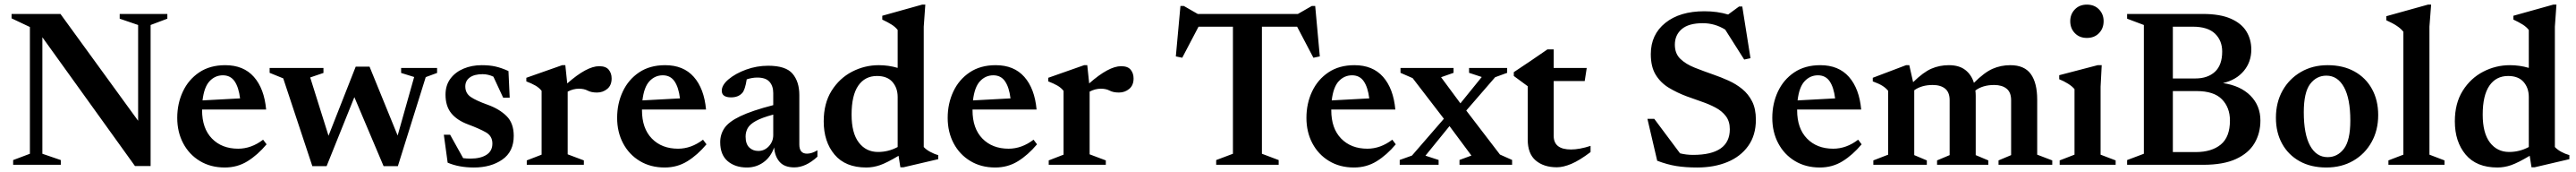

<svg xmlns="http://www.w3.org/2000/svg" viewBox="-20 -732 11460 764"><path d="M113 -49V-612L31.5 -650.5V-670H249L594.5 -195.5V-621L512.5 -649V-670H724.5V-649L650 -621V5.5H580.5L168.5 -566.5V-49L250.5 -21V0H38.5V-21Z M982 -442.5Q1063.5 -442.5 1109.5 -390.5Q1155.5 -338.5 1164 -245.5H879V-242.5Q879 -161.5 923 -116.5Q967 -71.5 1039.5 -71.5Q1098 -71.5 1150.5 -111.5L1166 -91Q1126 -43.5 1081 -15.8Q1036 12 980 12Q917 12 869.2 -16.8Q821.5 -45.5 795 -95.5Q768.5 -145.5 768.5 -208.5Q768.5 -272 793.5 -325.2Q818.5 -378.5 866.2 -410.5Q914 -442.5 982 -442.5ZM971.5 -397.5Q937 -397.5 912.5 -371.5Q888 -345.5 881 -286L1048 -295Q1042 -344 1023.8 -370.8Q1005.5 -397.5 971.5 -397.5Z M1822.5 -390 1764.5 -408V-430H1924.5V-408L1874 -389.5L1750 6H1686.5L1556.5 -300.5L1433 6H1369.5L1240 -384L1179.5 -408.5V-430H1419V-408L1360 -388L1441.5 -129L1562.5 -436H1624L1749 -130Z M2123 -442.5Q2158 -442.5 2184.5 -436.5Q2211 -430.5 2242 -416.5L2247.5 -298H2218.5L2175 -391.5Q2151.5 -402.5 2127 -402.5Q2090.5 -402.5 2070.2 -388Q2050 -373.5 2050 -348Q2050 -318 2074 -301.5Q2098 -285 2150 -266.5Q2201.5 -248 2233.5 -216.5Q2265.5 -185 2265.5 -128.5Q2265.5 -58.5 2214.8 -23.2Q2164 12 2088.5 12Q2021.5 12 1971.5 -9.5L1954.5 -133.5H1982.5L2040.5 -29.5Q2049 -28.5 2057 -28Q2065 -27.5 2073 -27.5Q2117.5 -27.5 2144 -44.2Q2170.5 -61 2170.5 -94.5Q2170.5 -128 2141.2 -144.5Q2112 -161 2062 -179.5Q2012.5 -198 1987.2 -229.5Q1962 -261 1962 -311.5Q1962 -353.5 1984 -382.8Q2006 -412 2042.5 -427.2Q2079 -442.5 2123 -442.5Z M2645.5 -438Q2675.5 -438 2688.2 -422.2Q2701 -406.5 2701 -383.5Q2701 -353 2681.5 -337Q2662 -321 2636 -321Q2610.5 -321 2594.5 -329.5Q2578.5 -338 2555.5 -338Q2530 -338 2505.5 -325V-46.5L2577.5 -19.5V0H2323.5V-19.5L2389.5 -45V-328.5Q2378.5 -342.5 2361.8 -352Q2345 -361.5 2321.5 -370.5V-386.5L2481 -442.5H2495L2503.5 -361.5Q2590.5 -438 2645.5 -438Z M2939 -442.5Q3020.5 -442.5 3066.5 -390.5Q3112.5 -338.5 3121 -245.5H2836V-242.5Q2836 -161.5 2880 -116.5Q2924 -71.5 2996.5 -71.5Q3055 -71.5 3107.5 -111.5L3123 -91Q3083 -43.5 3038 -15.8Q2993 12 2937 12Q2874 12 2826.2 -16.8Q2778.5 -45.5 2752 -95.5Q2725.5 -145.5 2725.5 -208.5Q2725.5 -272 2750.5 -325.2Q2775.5 -378.5 2823.2 -410.5Q2871 -442.5 2939 -442.5ZM2928.5 -397.5Q2894 -397.5 2869.5 -371.5Q2845 -345.5 2838 -286L3005 -295Q2999 -344 2980.8 -370.8Q2962.5 -397.5 2928.5 -397.5Z M3513.5 11.5Q3470 11.5 3448.5 -12.8Q3427 -37 3424 -77Q3409 -34.5 3376.5 -11.2Q3344 12 3303 12Q3250.5 12 3217.2 -16.2Q3184 -44.5 3184 -100.5Q3184 -135.5 3203.2 -163.5Q3222.5 -191.5 3273.8 -216Q3325 -240.5 3420 -265V-318.5Q3420 -350 3403.2 -368.8Q3386.5 -387.5 3349 -387.5Q3326 -387.5 3302 -379.5Q3294.5 -332 3282 -319Q3264.5 -299.5 3232.5 -299.5Q3191 -299.5 3191 -329Q3191 -354.5 3221.5 -380Q3252 -405.5 3299.2 -422.8Q3346.5 -440 3397.5 -440Q3476 -440 3506 -404.5Q3536 -369 3536 -310V-90Q3536 -49.5 3570 -49.5Q3592 -49.5 3616.5 -64.5V-36Q3565 11.5 3513.5 11.5ZM3297 -125.5Q3297 -93 3313 -77.2Q3329 -61.5 3353.5 -61.5Q3381 -61.5 3400.5 -82.5Q3420 -103.5 3420 -132V-223Q3369.5 -209.5 3342.8 -194.8Q3316 -180 3306.5 -163Q3297 -146 3297 -125.5Z M3985.5 11 3977.5 -40Q3925.5 -9 3895 1.5Q3864.5 12 3834 12Q3741 12 3692.8 -45.2Q3644.5 -102.5 3644.5 -193Q3644.5 -273 3679.5 -328.8Q3714.5 -384.5 3770.5 -413.5Q3826.5 -442.5 3889.5 -442.5Q3932.5 -442.5 3973.5 -430.5V-599Q3963 -612.5 3946.2 -623Q3929.5 -633.5 3905 -645V-662L4082.5 -711.5H4096.5L4089.5 -613.5V-79Q4100 -67.5 4117.8 -57.8Q4135.5 -48 4154 -43V-25L3999.5 11ZM3973.5 -301Q3973.5 -341.5 3950.2 -368Q3927 -394.5 3881.5 -394.5Q3828 -394.5 3798.2 -351.5Q3768.5 -308.5 3768.5 -223Q3768.5 -140.5 3800.8 -98.8Q3833 -57 3886 -57Q3932.5 -57 3973.5 -79Z M4409.5 -442.5Q4491 -442.5 4537 -390.5Q4583 -338.5 4591.5 -245.5H4306.5V-242.5Q4306.5 -161.5 4350.5 -116.5Q4394.5 -71.5 4467 -71.5Q4525.5 -71.5 4578 -111.5L4593.5 -91Q4553.5 -43.5 4508.5 -15.8Q4463.5 12 4407.5 12Q4344.5 12 4296.8 -16.8Q4249 -45.5 4222.5 -95.5Q4196 -145.5 4196 -208.5Q4196 -272 4221 -325.2Q4246 -378.5 4293.8 -410.5Q4341.5 -442.5 4409.5 -442.5ZM4399 -397.5Q4364.5 -397.5 4340 -371.5Q4315.5 -345.5 4308.5 -286L4475.5 -295Q4469.5 -344 4451.2 -370.8Q4433 -397.5 4399 -397.5Z M4967.5 -438Q4997.5 -438 5010.2 -422.2Q5023 -406.5 5023 -383.5Q5023 -353 5003.5 -337Q4984 -321 4958 -321Q4932.5 -321 4916.5 -329.5Q4900.5 -338 4877.5 -338Q4852 -338 4827.5 -325V-46.5L4899.5 -19.5V0H4645.5V-19.5L4711.5 -45V-328.5Q4700.5 -342.5 4683.8 -352Q4667 -361.5 4643.5 -370.5V-386.5L4803 -442.5H4817L4825.5 -361.5Q4912.5 -438 4967.5 -438Z M5668.5 -21V0H5390.5V-21L5465 -49V-613.5H5312L5239.5 -475.5L5211 -481.5L5231.5 -705.5H5246.5L5308.5 -670H5754L5816 -705.5H5831L5851.5 -481.5L5823 -475.5L5750.5 -613.5H5594V-49Z M6005.5 -442.5Q6087 -442.5 6133 -390.5Q6179 -338.5 6187.5 -245.5H5902.5V-242.5Q5902.5 -161.5 5946.5 -116.5Q5990.5 -71.5 6063 -71.5Q6121.5 -71.5 6174 -111.5L6189.5 -91Q6149.5 -43.5 6104.5 -15.8Q6059.5 12 6003.5 12Q5940.5 12 5892.8 -16.8Q5845 -45.5 5818.5 -95.5Q5792 -145.5 5792 -208.5Q5792 -272 5817 -325.2Q5842 -378.5 5889.8 -410.5Q5937.5 -442.5 6005.5 -442.5ZM5995 -397.5Q5960.5 -397.5 5936 -371.5Q5911.5 -345.5 5904.5 -286L6071.5 -295Q6065.5 -344 6047.2 -370.8Q6029 -397.5 5995 -397.5Z M6653 -45.5 6707 -21.5V0H6473V-21.5L6526 -41L6428.5 -172L6321.5 -40.5L6380 -21.5V0H6207V-21.5L6261.5 -41L6403.5 -204.5L6264.5 -385L6210.5 -408.5V-430H6446.5V-408.5L6391 -389L6477 -273L6572 -390L6515.5 -408.5V-430H6685V-408.5L6631.5 -389L6503 -241Z M6892 -128.5Q6892 -68 6969 -68Q7006.5 -68 7056 -84V-56.5Q7007 -19.5 6970.8 -4.2Q6934.5 11 6906 11Q6848 11 6812.2 -19Q6776.5 -49 6776.5 -112V-349L6714.5 -394.5V-411.5Q6747.5 -433.5 6789 -461.2Q6830.5 -489 6864 -512.5H6892V-430H7039L7030 -372H6892Z M7791.5 -200.5Q7791.5 -131 7757.2 -83.5Q7723 -36 7664.2 -12Q7605.5 12 7530.5 12Q7478.5 12 7437.8 5.5Q7397 -1 7352.5 -18L7309 -204H7339.5L7454 -51Q7481.5 -44 7512 -44Q7675.5 -44 7675.5 -158Q7675.5 -193 7658 -216Q7640.5 -239 7612.2 -254Q7584 -269 7550.2 -280.5Q7516.5 -292 7484 -304Q7441 -320 7404.5 -342Q7368 -364 7346 -399.5Q7324 -435 7324 -491.5Q7324 -578.5 7388.5 -630.2Q7453 -682 7562.5 -682Q7620 -682 7668 -667.5L7716.5 -703H7731L7767.5 -473.5L7739.5 -467.5L7655 -600.5Q7609 -629 7555.5 -629Q7492.5 -629 7461.8 -602.8Q7431 -576.5 7431 -533.5Q7431 -494 7455.5 -470.5Q7480 -447 7519.2 -431.5Q7558.5 -416 7603 -400.5Q7636.5 -389 7669.8 -374Q7703 -359 7730.5 -336.8Q7758 -314.5 7774.8 -281.5Q7791.5 -248.5 7791.5 -200.5Z M8078 -442.5Q8159.5 -442.5 8205.5 -390.5Q8251.5 -338.5 8260 -245.5H7975V-242.5Q7975 -161.5 8019 -116.5Q8063 -71.5 8135.5 -71.5Q8194 -71.5 8246.5 -111.5L8262 -91Q8222 -43.5 8177 -15.8Q8132 12 8076 12Q8013 12 7965.2 -16.8Q7917.5 -45.5 7891 -95.5Q7864.5 -145.5 7864.5 -208.5Q7864.5 -272 7889.5 -325.2Q7914.5 -378.5 7962.2 -410.5Q8010 -442.5 8078 -442.5ZM8067.5 -397.5Q8033 -397.5 8008.5 -371.5Q7984 -345.5 7977 -286L8144 -295Q8138 -344 8119.8 -370.8Q8101.5 -397.5 8067.5 -397.5Z M8769.5 -306V-43L8825.5 -19.5V0H8597.5V-19.5L8653.5 -43V-287Q8653.5 -322 8633.5 -338.2Q8613.5 -354.5 8578 -354.5Q8528.5 -354.5 8496 -331V-43L8552 -19.5V0H8314V-19.5L8380 -45V-328.5Q8369.5 -341.5 8354.2 -351Q8339 -360.5 8311.5 -370.5V-386.5L8459.5 -442.5H8474L8491 -367Q8536.5 -411.5 8572.5 -427Q8608.5 -442.5 8650 -442.5Q8696 -442.5 8723.2 -421.2Q8750.5 -400 8761.5 -364Q8808 -410.5 8844.8 -426.5Q8881.5 -442.5 8923.5 -442.5Q8986 -442.5 9014.5 -403.2Q9043 -364 9043 -289V-45L9110 -19.5V0H8871V-19.5L8927 -43V-287Q8927 -322 8906.8 -338.2Q8886.5 -354.5 8851.5 -354.5Q8800.5 -354.5 8768 -330Q8769.5 -318.5 8769.5 -306Z M9264 -563.5Q9231 -563.5 9210.5 -584.8Q9190 -606 9190 -638Q9190 -669 9210.5 -690.2Q9231 -711.5 9264 -711.5Q9297.5 -711.5 9318 -690.2Q9338.5 -669 9338.5 -638Q9338.5 -606 9318 -584.8Q9297.5 -563.5 9264 -563.5ZM9330 -442.5 9325 -346.5V-45L9392 -19.5V0H9143V-19.5L9209 -45V-336Q9199 -348.5 9180.2 -360.2Q9161.5 -372 9141 -380V-398L9312 -442.5Z M9443 0V-21L9517.5 -49V-621L9443 -649V-670H9780.5Q9856.5 -670 9904 -649.2Q9951.5 -628.5 9973.5 -592.8Q9995.5 -557 9995.5 -512Q9995.5 -456.5 9961.8 -416.5Q9928 -376.5 9869.5 -363Q9947.5 -351.5 9991.8 -307Q10036 -262.5 10036 -196.5Q10036 -140.5 10009.8 -96Q9983.5 -51.5 9927.5 -25.8Q9871.5 0 9782 0ZM9735 -613.5H9646.5V-383.5H9746.5Q9801.5 -383.5 9833.8 -413.2Q9866 -443 9866 -503Q9866 -552 9833.8 -582.8Q9801.5 -613.5 9735 -613.5ZM9752 -327.5H9646.5V-56.5H9748Q9819 -56.5 9859.8 -90Q9900.5 -123.5 9900.5 -196.5Q9900.5 -254.5 9864.8 -291Q9829 -327.5 9752 -327.5Z M10329.5 12Q10260.5 12 10210.2 -16Q10160 -44 10132.5 -93.8Q10105 -143.5 10105 -209Q10105 -277 10134.5 -329.5Q10164 -382 10216 -412.2Q10268 -442.5 10335 -442.5Q10404 -442.5 10454.5 -414.5Q10505 -386.5 10532.5 -336.5Q10560 -286.5 10560 -221Q10560 -153.5 10530.5 -100.8Q10501 -48 10449 -18Q10397 12 10329.5 12ZM10335 -34Q10379 -34 10407.5 -71.2Q10436 -108.5 10436 -196.5Q10436 -294 10407.8 -345Q10379.5 -396 10329.5 -396Q10285.5 -396 10257.2 -358.8Q10229 -321.5 10229 -233.5Q10229 -136 10257 -85Q10285 -34 10335 -34Z M10788 -45 10855 -19.5V0H10605.5V-19.5L10672 -45V-591Q10661 -605 10643 -617Q10625 -629 10596 -642V-660L10781.5 -711.5H10795.5L10788 -614Z M11242 11 11234 -40Q11182 -9 11151.5 1.5Q11121 12 11090.5 12Q10997.5 12 10949.2 -45.2Q10901 -102.5 10901 -193Q10901 -273 10936 -328.8Q10971 -384.5 11027 -413.5Q11083 -442.5 11146 -442.5Q11189 -442.5 11230 -430.5V-599Q11219.5 -612.5 11202.8 -623Q11186 -633.5 11161.5 -645V-662L11339 -711.5H11353L11346 -613.5V-79Q11356.5 -67.5 11374.2 -57.8Q11392 -48 11410.5 -43V-25L11256 11ZM11230 -301Q11230 -341.5 11206.8 -368Q11183.5 -394.5 11138 -394.5Q11084.5 -394.5 11054.8 -351.5Q11025 -308.5 11025 -223Q11025 -140.5 11057.2 -98.8Q11089.5 -57 11142.5 -57Q11189 -57 11230 -79Z"/></svg>

Font: Newsreader Text SemiBold
Style: Regular
Weight: 600
Designer: Hugues Gentile
Foundry: Production Type
Version: Version 1.001